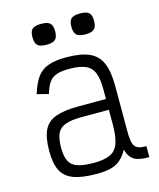

<svg xmlns="http://www.w3.org/2000/svg" viewBox="-125 -928 850 1029"><g transform="rotate(-15 300.0 -413.0)"><path d="M284 14Q203 14 155.5 -3.5Q108 -21 88 -61Q68 -101 68 -170Q68 -244 88 -285.5Q108 -327 155.5 -344Q203 -361 284 -361H434V-416Q434 -474 420.5 -507Q407 -540 374.5 -554Q342 -568 284 -568Q241 -568 215 -559Q189 -550 173 -528Q157 -506 146 -466L82 -482Q99 -538 122.5 -571Q146 -604 185 -618Q224 -632 284 -632Q366 -632 413 -611Q460 -590 480 -542.5Q500 -495 500 -416V-160Q500 -119 506.5 -97.5Q513 -76 530.5 -68Q548 -60 578 -61V0Q522 1 495 -15Q468 -31 456 -74Q438 -41 415.5 -21.5Q393 -2 361.5 6Q330 14 284 14ZM284 -47Q342 -47 374.5 -62.5Q407 -78 420.5 -115.5Q434 -153 434 -219V-301H284Q226 -301 193.5 -289.5Q161 -278 147.5 -250Q134 -222 134 -170Q134 -123 147.5 -96Q161 -69 193.5 -58Q226 -47 284 -47ZM418 -724Q383 -724 369 -737Q355 -750 355 -783Q355 -815 369 -827.5Q383 -840 418 -840Q453 -840 467 -827.5Q481 -815 481 -783Q481 -750 467 -737Q453 -724 418 -724ZM202 -724Q167 -724 153 -737Q139 -750 139 -783Q139 -815 153 -827.5Q167 -840 202 -840Q237 -840 251 -827.5Q265 -815 265 -783Q265 -750 251 -737Q237 -724 202 -724Z"/></g></svg>

Font: Victor Mono Light
Style: Regular
Weight: 300
Monospace: yes
Designer: Rune Bjørnerås
Version: Version 1.561;gftools[0.9.30]